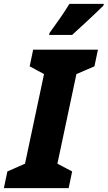

<svg xmlns="http://www.w3.org/2000/svg" viewBox="-57 -970 555 990"><path d="M199 -801 196 -790H315C342 -814 447 -911 477 -942L478 -950H301C269 -898 235 -850 199 -801ZM-37 0H297L315 -86L239 -126L337 -588L430 -628L448 -714H114L96 -628L170 -588L72 -126L-19 -86Z"/></svg>

Font: Noto Sans ExtraCondensed Black
Style: Italic
Weight: 900
Width: 2
Italic angle: -12°
Designer: Monotype Design Team
Foundry: Monotype Imaging Inc.
Version: Version 2.013